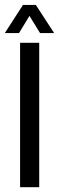

<svg xmlns="http://www.w3.org/2000/svg" viewBox="-28 -778 245 798"><path d="M55.5 0V-600H135V0ZM-8 -640.5 67.5 -757.5H121L197 -640.5H138.5L94.5 -712L51 -640.5Z"/></svg>

Font: Big Shoulders Stencil Text
Style: Regular
Weight: 400
Designer: Patric King
Foundry: XO Type Co
Version: Version 1.000